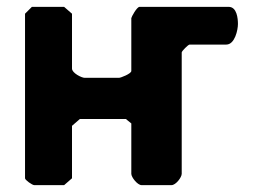

<svg xmlns="http://www.w3.org/2000/svg" viewBox="-20 -540 746 560"><path d="M53 -500V-20C53 -15 74 0 80 0H167L190 -20V-173L213 -193H347L363 -180V-33C363 -23 381 0 393 0H480C493 0 510 -23 510 -33V-387C510 -391 529 -410 533 -410H640C665 -410 674 -453 674 -470C674 -486 671 -520 647 -520H387C379 -520 363 -490 363 -487V-333C363 -325 332 -313 327 -313H227C218 -313 190 -327 190 -340V-500L167 -520H73Z"/></svg>

Font: Asimov Print
Style: C
Weight: 500
Designer: Google
Version: Version 2.000980: 2014